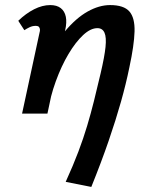

<svg xmlns="http://www.w3.org/2000/svg" viewBox="-20 -448 583 757"><path d="M239 269Q269 203 289 150Q309 97 323.5 48.5Q338 0 350.5 -50Q363 -100 377 -160Q392 -224 396 -262.5Q400 -301 392 -319Q384 -337 364 -337Q337 -337 307.5 -309.5Q278 -282 250 -235Q222 -188 200 -127.5Q178 -67 167 0H93Q118 -111 155 -191.5Q192 -272 236 -324.5Q280 -377 325.5 -402.5Q371 -428 414 -428Q468 -428 490 -403Q512 -378 510.5 -324Q509 -270 490 -182Q477 -118 457 -47Q437 24 408.5 107Q380 190 340 289ZM67 0 136 -320Q138 -326 137.5 -332Q137 -338 133.5 -342Q130 -346 120 -346Q108 -346 96.5 -340.5Q85 -335 76 -329L52 -366Q82 -395 114.5 -411.5Q147 -428 178 -428Q204 -428 219.5 -416Q235 -404 239.5 -382Q244 -360 237 -329L167 0Z"/></svg>

Font: Ysabeau Office
Style: Bold Italic
Weight: 700
Italic angle: -12°
Designer: Christian Thalmann (Catharsis Fonts)
Version: Version 2.001;gftools[0.9.30]; featfreeze: tnum,lnum,ss02